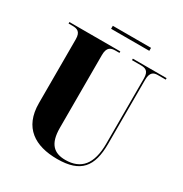

<svg xmlns="http://www.w3.org/2000/svg" viewBox="-190 -963 1059 1114"><g transform="rotate(30 340.0 -405.5)"><path d="M244 -801H500V-821H244ZM350 10C508 10 563 -62 563 -215V-642C563 -697 588 -704 613 -704H666V-714H440V-704H498C530 -704 553 -697 553 -646V-210C553 -72 498 -9 394 -9C317 -9 274 -48 274 -155V-642C274 -697 300 -704 330 -704H356V-714H15V-704H41C72 -704 97 -697 97 -646V-218C97 -54 202 10 350 10Z"/></g></svg>

Font: Noto Serif Display Condensed Black
Style: Regular
Weight: 900
Width: 3
Designer: Monotype Design Team
Foundry: Monotype Imaging Inc.
Version: Version 2.009